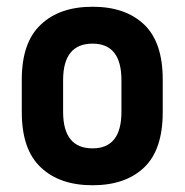

<svg xmlns="http://www.w3.org/2000/svg" viewBox="-20 -546 550 572"><path d="M102.1 -46.9Q44.9 -99.6 44.9 -211.9V-309.1Q44.9 -420.4 102.1 -473.1Q157.7 -525.9 255.9 -525.9Q353.5 -525.9 409.2 -473.1Q464.8 -420.4 464.8 -309.1V-211.9Q464.8 -99.6 409.2 -46.9Q353.5 5.9 255.9 5.9Q157.7 5.9 102.1 -46.9ZM341.8 -307.1Q341.8 -416 255.9 -416Q168 -416 168 -307.1V-212.9Q168 -104 255.9 -104Q341.8 -104 341.8 -212.9Z"/></svg>

Font: D-DIN-PRO
Style: Bold
Weight: 700
Designer: Charles Nix
Foundry: Datto Inc.
Version: Version 1.000;hotconv 1.0.109;makeotfexe 2.5.65596